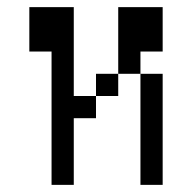

<svg xmlns="http://www.w3.org/2000/svg" viewBox="-20 -520 540 540"><path d="M125 -375Q125 -375 125 0H187.5V-187.5H250V-250H187.5Q187.5 -250 187.5 -500H62.5Q62.5 -500 62.5 -375ZM375 -312.5V0H437.5V-312.5ZM250 -250H312.5V-312.5H250ZM312.5 -312.5H375V-375H437.5Q437.5 -375 437.5 -500H312.5Z"/></svg>

Font: CalcUnifontExMono
Style: Regular
Weight: 500
Version: Version 15.0.06